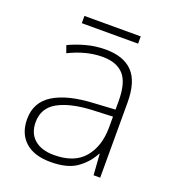

<svg xmlns="http://www.w3.org/2000/svg" viewBox="-122 -834 765 846"><g transform="rotate(20 260.5 -411.0)"><path d="M269 -632Q354 -632 396.5 -587.5Q439 -543 439 -446V-93H408L401 -191H399Q375 -145 331.5 -114Q288 -83 209 -83Q131 -83 89.5 -121Q48 -159 48 -226Q48 -305 113.5 -345.5Q179 -386 300 -392L400 -398V-438Q400 -524 367 -560.5Q334 -597 268 -597Q191 -597 111 -557L99 -591Q137 -609 180 -620.5Q223 -632 269 -632ZM304 -361Q202 -356 145 -324Q88 -292 88 -226Q88 -174 121 -145.5Q154 -117 213 -117Q307 -117 353 -170.5Q399 -224 400 -312V-365ZM394 -739V-705H130V-739Z"/></g></svg>

Font: Noto Sans Telugu UI ExtraLight
Style: Regular
Weight: 200
Designer: Jelle Bosma - Monotype Design Team
Foundry: Monotype Imaging Inc.
Version: Version 2.005; ttfautohint (v1.8.4.7-5d5b)